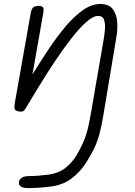

<svg xmlns="http://www.w3.org/2000/svg" viewBox="-20 -557 675 958"><path d="M125 381.5Q99 381.5 86.5 375.2Q74 369 74 355Q74 341 86.5 331.2Q99 321.5 126.5 321.5Q147 321.5 169.8 319.8Q192.5 318 216.5 315Q272.5 308 306.5 280.8Q340.5 253.5 361 219.5Q382.5 183 395.2 153.8Q408 124.5 416.8 90.5Q425.5 56.5 434 6.5L497.5 -361.5Q501 -382 503.5 -409.2Q506 -436.5 499.5 -457Q493 -477.5 469.5 -477.5Q444.5 -477.5 409.8 -446.5Q375 -415.5 335.2 -364.2Q295.5 -313 254.5 -251.5Q213.5 -190 175.5 -128Q137.5 -66 106.5 -14Q100.5 -4.5 95 -1.8Q89.5 1 76 -0.5Q56 -3.5 53.2 -13.5Q50.5 -23.5 54.5 -46.5L133.5 -493Q136 -505 140 -512.8Q144 -520.5 152 -524Q160 -527.5 173.5 -527.5Q189.5 -527.5 194.5 -520Q199.5 -512.5 196.5 -496L142 -185.5Q184 -254 226.2 -317Q268.5 -380 311 -429.5Q353.5 -479 396 -508Q438.5 -537 480.5 -537Q523 -537 542.5 -511.8Q562 -486.5 564.8 -447Q567.5 -407.5 559.5 -364.5L498 4.5Q488 67.5 477.2 108Q466.5 148.5 451 181Q435.5 213.5 410.5 253.5Q383 297.5 340.5 331Q298 364.5 238.5 373Q200.5 378 173 379.8Q145.5 381.5 125 381.5Z"/></svg>

Font: Edu QLD Hand
Style: Regular
Weight: 400
Designer: Tina and Corey Anderson, Eben Sorkin
Foundry: Sorkin Type Co.
Version: Version 2.000